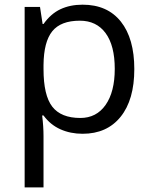

<svg xmlns="http://www.w3.org/2000/svg" viewBox="-20 -565 653 825"><path d="M335 9.8Q282.7 9.8 239.5 -9.5Q196.3 -28.8 167 -68.8H161.1Q167 -22 167 20V240.2H85.9V-535.2H151.9L163.1 -461.9H167Q198.2 -505.9 239.7 -525.4Q281.2 -544.9 335 -544.9Q441.4 -544.9 499.3 -472.2Q557.1 -399.4 557.1 -268.1Q557.1 -136.2 498.3 -63.2Q439.5 9.8 335 9.8ZM323.2 -476.1Q241.2 -476.1 204.6 -430.7Q168 -385.3 167 -286.1V-268.1Q167 -155.3 204.6 -106.7Q242.2 -58.1 325.2 -58.1Q394.5 -58.1 433.8 -114.3Q473.1 -170.4 473.1 -269Q473.1 -369.1 433.8 -422.6Q394.5 -476.1 323.2 -476.1Z"/></svg>

Font: Open Sans ACDW
Style: acdw
Weight: 400
Foundry: Ascender Corporation
Version: Version 1.10